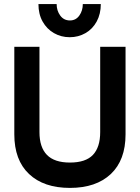

<svg xmlns="http://www.w3.org/2000/svg" viewBox="-20 -909 684 939"><path d="M50 -252V-680H173V-263Q173 -189 209.5 -151.5Q246 -114 322 -114Q399 -114 434.5 -151.5Q470 -189 470 -263V-680H594V-252Q594 -126 522 -58Q450 10 322 10Q194 10 122 -58Q50 -126 50 -252ZM321 -727Q279 -727 244 -747Q209 -767 188.5 -803.5Q168 -840 168 -889H257Q257 -857 274.5 -833Q292 -809 322 -809Q351 -809 368 -833Q385 -857 385 -889H473Q473 -841 453 -804Q433 -767 398 -747Q363 -727 321 -727Z"/></svg>

Font: Teachers SemiBold
Style: Regular
Weight: 600
Designer: Alfredo Marco Pradil & Chank Diesel
Version: Version 0.009